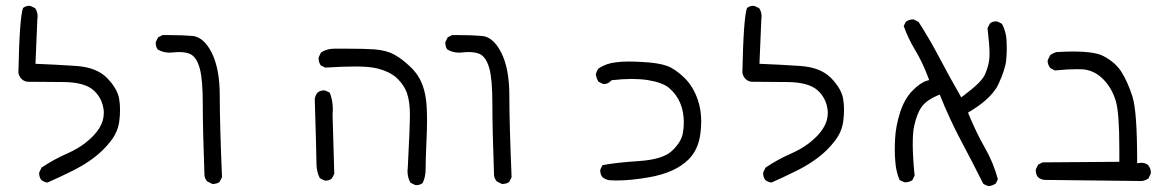

<svg xmlns="http://www.w3.org/2000/svg" viewBox="-20 -526 4040 663"><path d="M392.1 -109.4Q394.5 -127.4 394.5 -146.5Q394.5 -165.5 391.6 -184.1Q385.7 -219.7 349.6 -256.8Q313.5 -293.5 242.7 -298.3Q168.5 -303.2 102.5 -305.7L108.9 -458Q109.9 -463.4 109.9 -468.8Q109.9 -484.9 101.6 -497.6L85.4 -505.4Q83.5 -505.9 79.6 -505.9Q75.7 -505.9 70.1 -504.2Q64.5 -502.4 59.6 -498.5Q47.4 -466.8 43.5 -274.9Q45.4 -262.7 54 -253.9Q62.5 -245.1 74.7 -243.7Q131.3 -243.7 200.7 -242.7Q273.9 -241.7 304.4 -213.1Q335 -184.6 338.4 -141.1Q338.4 -137.7 338.4 -134.8Q338.4 -82 274.4 -32.2Q247.6 -11.7 214.8 2.9Q167 23.4 123.5 52.7L115.7 68.8Q115.2 70.8 115.2 72.3Q115.2 86.4 123 95.7Q131.8 102.5 143.6 104.5Q186 85.9 227.1 65.4Q293.9 32.7 335.9 -8.8Q349.6 -22.5 361.8 -38.1Q387.7 -70.8 392.1 -109.4Z M712.4 108.9Q714.4 109.4 716.8 109.4Q719.2 109.4 723.1 108.4Q731.4 107.4 738.3 102.1L746.6 85.9Q738.8 -101.1 738.8 -196.3Q738.8 -290 710.4 -345.2Q683.1 -398.4 644.5 -401.9Q610.8 -404.8 563.5 -404.8Q552.7 -404.8 541 -404.8L525.9 -397L518.1 -381.3Q517.6 -379.4 517.6 -376.7Q517.6 -374 518.6 -370.1Q519.5 -361.8 524.9 -355Q543 -344.2 565.9 -344.2Q571.8 -344.2 580.3 -345.2Q588.9 -346.2 598.6 -346.2Q621.1 -346.2 636.2 -339.8Q659.2 -329.1 669.9 -289.1Q680.2 -252 680.2 -166.7Q680.2 -81.5 686 79.6Q687.5 91.3 695.8 100.6Z M1103.5 97.7Q1117.2 97.7 1126 90.3L1134.3 74.2L1128.4 -130.4Q1129.4 -139.2 1129.4 -147.5Q1129.4 -179.2 1118.7 -206.1L1103 -213.4Q1101.1 -213.9 1099.6 -213.9Q1085.4 -213.9 1076.2 -206.1Q1068.8 -196.8 1066.9 -184.1Q1072.8 10.7 1072.8 38.8Q1072.8 66.9 1084.5 89.4L1100.1 97.2Q1102.1 97.7 1103.5 97.7ZM1417 113.3Q1430.7 113.3 1439.5 106Q1449.7 85 1449.7 58.6Q1449.7 29.3 1452.1 -24.7Q1454.6 -78.6 1454.6 -106.2Q1454.6 -133.8 1453.6 -152.3Q1450.7 -221.7 1422.9 -264.6Q1412.1 -280.8 1397.9 -294.4Q1369.1 -322.3 1342 -337.2Q1314.9 -352.1 1273.9 -355.5Q1240.7 -357.9 1178.7 -357.9Q1160.6 -357.9 1140.6 -357.9H1134.3Q1108.4 -357.9 1088.4 -344.7L1080.6 -328.6Q1080.1 -326.7 1080.1 -322.8Q1080.1 -318.8 1081.8 -312.7Q1083.5 -306.6 1087.4 -300.3L1103 -292.5Q1160.2 -296.4 1206.5 -296.4Q1252.9 -296.4 1279.3 -290.5Q1328.1 -278.8 1353 -253.9Q1375.5 -231.4 1384.8 -206.1Q1395.5 -175.3 1395.5 -131.6Q1395.5 -87.9 1388.2 51.3Q1387.2 60.5 1387.2 64.5Q1387.2 87.4 1397.5 105L1413.6 112.8Q1415.5 113.3 1417 113.3Z M1712.4 108.9Q1714.4 109.4 1716.8 109.4Q1719.2 109.4 1723.1 108.4Q1731.4 107.4 1738.3 102.1L1746.6 85.9Q1738.8 -101.1 1738.8 -196.3Q1738.8 -290 1710.4 -345.2Q1683.1 -398.4 1644.5 -401.9Q1610.8 -404.8 1563.5 -404.8Q1552.7 -404.8 1541 -404.8L1525.9 -397L1518.1 -381.3Q1517.6 -379.4 1517.6 -376.7Q1517.6 -374 1518.6 -370.1Q1519.5 -361.8 1524.9 -355Q1543 -344.2 1565.9 -344.2Q1571.8 -344.2 1580.3 -345.2Q1588.9 -346.2 1598.6 -346.2Q1621.1 -346.2 1636.2 -339.8Q1659.2 -329.1 1669.9 -289.1Q1680.2 -252 1680.2 -166.7Q1680.2 -81.5 1686 79.6Q1687.5 91.3 1695.8 100.6Z M2109.4 97.2Q2157.7 97.2 2219.7 86.4Q2311 70.8 2357.4 24.9Q2391.6 -9.3 2398.4 -64Q2401.4 -85.9 2401.4 -106Q2401.4 -145.5 2390.6 -178.2Q2374.5 -227.1 2342.8 -257.8Q2311 -288.6 2282.2 -298.8Q2253.4 -309.1 2197.3 -312Q2172.9 -313.5 2149.4 -313.5Q2126 -313.5 2107.9 -311Q2073.7 -307.6 2046.9 -289.6Q2039.6 -280.3 2037.6 -268.6Q2039.6 -254.9 2046.9 -243.7L2063 -235.8Q2064 -235.8 2065.4 -235.8Q2079.6 -235.8 2089.4 -246.6L2091.8 -249Q2130.4 -253.4 2160.9 -253.4Q2191.4 -253.4 2216.8 -249.5Q2268.1 -241.2 2290.5 -222.2Q2341.3 -178.7 2341.3 -103Q2341.3 -83 2337.4 -63.5Q2331.1 -33.7 2299.6 -4.4Q2268.1 24.9 2184.6 30.3Q2107.9 35.2 2060.1 44.4L2053.2 59.1Q2052.7 61 2052.7 62.5Q2052.7 76.7 2060.5 85.9Q2070.3 93.8 2083 96.2Q2095.7 97.2 2109.4 97.2Z M2892.1 -109.4Q2894.5 -127.4 2894.5 -146.5Q2894.5 -165.5 2891.6 -184.1Q2885.7 -219.7 2849.6 -256.8Q2813.5 -293.5 2742.7 -298.3Q2668.5 -303.2 2602.5 -305.7L2608.9 -458Q2609.9 -463.4 2609.9 -468.8Q2609.9 -484.9 2601.6 -497.6L2585.4 -505.4Q2583.5 -505.9 2579.6 -505.9Q2575.7 -505.9 2570.1 -504.2Q2564.5 -502.4 2559.6 -498.5Q2547.4 -466.8 2543.5 -274.9Q2545.4 -262.7 2554 -253.9Q2562.5 -245.1 2574.7 -243.7Q2631.3 -243.7 2700.7 -242.7Q2773.9 -241.7 2804.4 -213.1Q2835 -184.6 2838.4 -141.1Q2838.4 -137.7 2838.4 -134.8Q2838.4 -82 2774.4 -32.2Q2747.6 -11.7 2714.8 2.9Q2667 23.4 2623.5 52.7L2615.7 68.8Q2615.2 70.8 2615.2 72.3Q2615.2 86.4 2623 95.7Q2631.8 102.5 2643.6 104.5Q2686 85.9 2727.1 65.4Q2793.9 32.7 2835.9 -8.8Q2849.6 -22.5 2861.8 -38.1Q2887.7 -70.8 2892.1 -109.4Z M3390.1 -429.2Q3397 -369.1 3397 -340.8Q3397 -327.6 3395.5 -316.9Q3392.1 -293.9 3380.9 -268.1Q3369.1 -241.7 3306.6 -195.3L3299.3 -189.9Q3257.3 -262.7 3223.9 -326.7Q3190.4 -390.6 3152.3 -449.7L3136.2 -458.5Q3134.8 -459 3132.8 -459Q3119.1 -459 3107.9 -450.7L3100.6 -436Q3115.7 -393.6 3140.6 -352.3Q3165.5 -311 3185.5 -257.8L3188.5 -249.5L3180.2 -247.1Q3156.7 -239.7 3129.9 -211.9Q3103 -184.1 3087.9 -137.2Q3072.8 -89.4 3070.8 -45.4Q3069.8 -27.8 3069.8 -7.6Q3069.8 12.7 3071.8 34.2Q3074.2 66.9 3086.4 95.7L3102.1 103Q3104 103.5 3105.5 103.5Q3119.6 103.5 3130.4 96.2L3138.2 80.6Q3131.8 13.2 3131.8 -27.8Q3131.8 -68.8 3136.7 -90.8Q3146.5 -135.3 3163.1 -157.7Q3180.2 -180.7 3217.3 -196.3L3225.1 -199.2Q3259.3 -113.8 3298.6 -40Q3337.9 33.7 3375 107.9Q3383.8 114.7 3395.5 116.7Q3407.7 114.7 3418.5 107.9L3425.8 92.8Q3410.6 36.1 3380.9 -15.9Q3351.1 -67.9 3325.2 -130.9L3322.8 -137.2Q3358.9 -158.7 3380.9 -177.7Q3413.6 -205.6 3427.7 -235.4Q3451.7 -286.6 3454.6 -319.8Q3456.5 -340.8 3456.5 -357.4Q3456.5 -374 3455.8 -385.7Q3455.1 -397.5 3453.1 -406.7Q3449.2 -426.3 3439.9 -443.8L3424.3 -451.7Q3421.4 -452.1 3417.5 -452.1Q3406.7 -452.1 3398.4 -444.8Z M3954.1 70.8Q3954.1 55.2 3944.3 43.9Q3935.1 36.1 3920.9 36.1Q3918.5 36.1 3906.7 37.6V28.3Q3906.7 -142.1 3890.4 -192.9Q3874 -243.7 3852.5 -277.8Q3831.1 -311 3790 -332.5Q3760.3 -348.1 3685.5 -348.1Q3659.7 -348.1 3628.4 -346.2Q3615.7 -342.8 3606.4 -335.4L3598.1 -318.8Q3597.7 -317.4 3597.7 -313.5Q3597.7 -309.6 3599.9 -303.2Q3602.1 -296.9 3606.9 -291L3622.6 -282.7Q3667 -287.1 3697.8 -287.1Q3708.5 -287.1 3717.8 -286.6Q3757.8 -284.2 3790 -252Q3819.3 -222.7 3833 -177.2Q3845.2 -136.7 3845.2 -12.2Q3845.2 5.4 3845.2 32.7L3580.1 34.7L3564.9 42.5L3557.1 58.1Q3556.6 60.1 3556.6 62Q3556.6 76.7 3564.5 85.9Q3573.7 93.8 3586.4 95.2L3922.4 99.1Q3934.6 97.7 3945.8 90.3L3953.6 73.7Q3954.1 72.3 3954.1 70.8Z"/></svg>

Font: NaikaiFont
Style: Light
Weight: 300
Version: Version 1.89